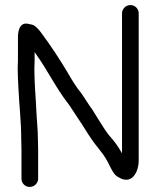

<svg xmlns="http://www.w3.org/2000/svg" viewBox="-20 -704 619 760"><path d="M496.5 -684C478.4 -684 463 -669.3 463 -651V-97C448.2 -124.5 432 -145.5 412 -168C389 -196.8 363.7 -242.2 345 -271C330.2 -289.9 314.8 -317.2 301 -336C280.8 -360.2 266.3 -384.7 247 -418C216.9 -468.7 178.6 -526.9 144 -573C136 -584.3 127.3 -593.7 118 -601C113.2 -605.8 99.8 -608.2 90 -610C60.4 -615.4 51 -586.2 51 -557V-464C51 -454.7 50.7 -444.3 50 -433C50 -405.6 51.7 -381.9 53 -354C56 -288 64 -222.6 64 -155C64.7 -137.7 65 -122.3 65 -109V3C65 21.3 79.4 36 97.5 36C115.6 36 131 21.3 131 3V-109C131 -123 130.7 -138.7 130 -156C130 -189.6 125.3 -231 124 -264C121.6 -321.1 116 -371 116 -431C116.7 -443 117 -454 117 -464V-498C117.7 -496.7 119.7 -493.7 123 -489C167.8 -426.7 203 -353.6 249 -295C262.8 -276.5 277.2 -251.6 291 -232C310 -205.4 315.2 -193.1 337 -161C364.8 -118.5 383.6 -105.1 406 -64L417 -42C426.5 -24.9 432.2 -10.9 450 -2C477.4 15.1 504.7 10.2 520 -24C526 -38 529 -52.7 529 -68V-651C529 -669.3 514.6 -684 496.5 -684Z"/></svg>

Font: HoneyBee
Style: Reg
Weight: 400
Foundry: Cannot Into Space Fonts
Version: Version 0.89